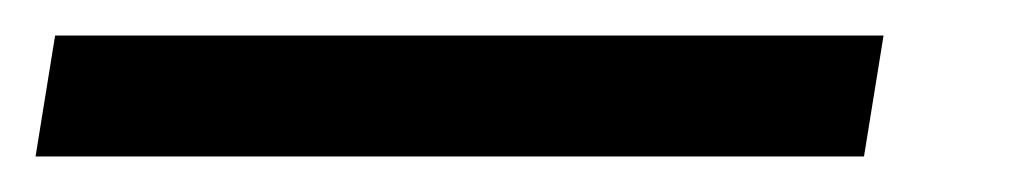

<svg xmlns="http://www.w3.org/2000/svg" viewBox="-53 -20 573 108"><path d="M-33 68 -22 0H444L433 68Z"/></svg>

Font: Nunito Sans 10pt SemiBold
Style: Italic
Weight: 600
Italic angle: -9°
Designer: Vernon Adams
Foundry: Vernon Adams
Version: Version 3.101;gftools[0.9.27]